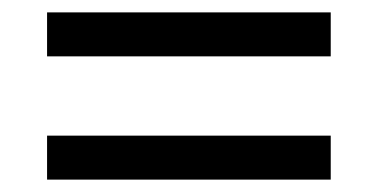

<svg xmlns="http://www.w3.org/2000/svg" viewBox="-20 -507 612 310"><path d="M56 -416V-487H514V-416ZM56 -217V-288H514V-217Z"/></svg>

Font: Noto Sans Elymaic
Style: Regular
Weight: 400
Designer: Morgane Pierson
Foundry: Google LLC
Version: Version 1.002; ttfautohint (v1.8.4.7-5d5b)